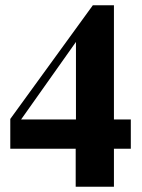

<svg xmlns="http://www.w3.org/2000/svg" viewBox="-20 -708 540 728"><path d="M476 -144V-255H412V-688H332L19 -257V-144H267V0H412V-144ZM268 -255H60L268 -549Z"/></svg>

Font: XITS Math
Style: Bold
Weight: 700
Designer: MicroPress Inc., with final additions and corrections provided by Coen Hoffman, Elsevier (retired)
Version: Version 1.105